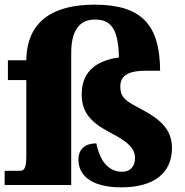

<svg xmlns="http://www.w3.org/2000/svg" viewBox="-26 -795 795 825"><path d="M495 10C633 10 713 -49 713 -160C713 -248 648 -290 579 -327C517 -360 491 -373 491 -424C491 -477 538 -491 598 -491H662C661 -686 585 -775 380 -775C214 -775 87 -713 87 -531V-536H8V-451H87V-121C87 -68 75 -61 59 -61H-6V0H280V-568C280 -674 323 -711 382 -711C447 -711 483 -676 485 -548C405 -537 325 -500 325 -390C325 -313 363 -269 450 -224C527 -184 554 -156 554 -116C554 -77 531 -57 499 -57C441 -57 404 -101 388 -179C343 -179 311 -157 311 -109C311 -44 363 10 495 10Z"/></svg>

Font: UArctic Serif Black
Style: Regular
Weight: 900
Designer: Customization by Puisto advertising & original work Monotype Design Team
Foundry: Monotype Imaging Inc.
Version: Version 2.004